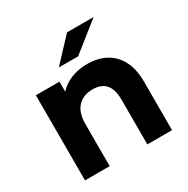

<svg xmlns="http://www.w3.org/2000/svg" viewBox="-169 -901 1029 1051"><g transform="rotate(-30 345.5 -375.5)"><path d="M622 -308V0H466V-284Q466 -411 357 -411Q297 -411 262.5 -374.5Q228 -338 228 -266V0H72V-538H221V-475Q252 -509 298 -527.5Q344 -546 399 -546Q449 -546 490 -531Q531 -516 560.5 -486Q590 -456 606 -411.5Q622 -367 622 -308ZM392 -751H560L379 -607H257Z"/></g></svg>

Font: CMG Sans
Style: Bold
Weight: 700
Designer: Julieta Ulanovsky
Foundry: Julieta Ulanovsky
Version: Version 7.200